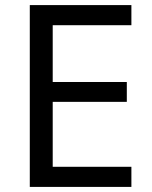

<svg xmlns="http://www.w3.org/2000/svg" viewBox="-20 -734 596 754"><path d="M496 0H97V-714H496V-635H187V-412H478V-334H187V-79H496Z"/></svg>

Font: hexlgurmukhi05
Style: Book
Weight: 400
Designer: Jelle Bosma - Monotype Design Team
Foundry: Monotype Imaging Inc.
Version: Version 2.003